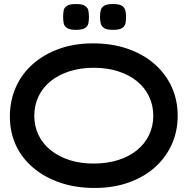

<svg xmlns="http://www.w3.org/2000/svg" viewBox="-20 -913 929 952"><path d="M450 19Q356 19 279 -7Q202 -33 145.5 -80.5Q89 -128 59 -192.5Q29 -257 29 -335Q29 -414 58.5 -480.5Q88 -547 143 -595.5Q198 -644 273.5 -671Q349 -698 441 -698Q535 -698 612 -671.5Q689 -645 744.5 -597Q800 -549 830.5 -483.5Q861 -418 861 -339Q861 -261 831 -195.5Q801 -130 746.5 -82Q692 -34 616.5 -7.5Q541 19 450 19ZM444 -102Q511 -102 566 -119.5Q621 -137 659.5 -168.5Q698 -200 719 -243.5Q740 -287 740 -339Q740 -391 719 -435Q698 -479 659 -510.5Q620 -542 565.5 -559.5Q511 -577 445 -577Q379 -577 324.5 -559.5Q270 -542 231 -510.5Q192 -479 171 -435Q150 -391 150 -339Q150 -287 171 -243.5Q192 -200 231 -168.5Q270 -137 324 -119.5Q378 -102 444 -102ZM540 -765Q508 -765 495 -774.5Q482 -784 479 -799Q476 -814 476 -830Q476 -846 479 -860.5Q482 -875 495.5 -884Q509 -893 541 -893Q573 -893 586 -883.5Q599 -874 602 -859Q605 -844 605 -829Q605 -814 602.5 -799Q600 -784 586.5 -774.5Q573 -765 540 -765ZM357 -765Q325 -765 311.5 -774.5Q298 -784 295.5 -799Q293 -814 293 -830Q293 -846 295.5 -860.5Q298 -875 311.5 -884Q325 -893 357 -893Q389 -893 402.5 -883.5Q416 -874 418.5 -859Q421 -844 421 -829Q421 -814 418.5 -799Q416 -784 402.5 -774.5Q389 -765 357 -765Z"/></svg>

Font: Fredoka SemiExpanded Medium
Style: Regular
Weight: 500
Width: 6
Designer: Ben Nathan
Foundry: Milena B. Brandão, Ben Nathan
Version: Version 2.001